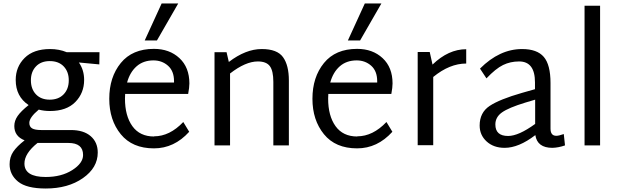

<svg xmlns="http://www.w3.org/2000/svg" viewBox="-20 -833 3553 1100"><path d="M550 -534 549 -464 432 -475Q462 -432 462 -375Q462 -300 411.5 -248.5Q361 -197 266 -197Q232 -197 202 -205Q148 -160 148 -129Q148 -107 164 -97.5Q180 -88 216 -88H386Q459 -88 499.5 -53Q540 -18 540 41Q540 128 455 187.5Q370 247 242 247Q132 247 83.5 207.5Q35 168 35 108Q35 67 56 36Q77 5 121 -29Q62 -52 62 -111Q62 -141 81 -168.5Q100 -196 144 -231Q70 -280 70 -375Q70 -450 121 -501Q172 -552 267 -552Q319 -552 362 -534ZM374 -373Q374 -422 345 -452.5Q316 -483 265 -483Q215 -483 186 -452.5Q157 -422 157 -373Q157 -323 186 -292.5Q215 -262 265 -262Q315 -262 344.5 -292.5Q374 -323 374 -373ZM456 55Q456 -14 372 -14H207H195Q120 46 120 104Q120 181 242 181Q332 181 394 141.5Q456 102 456 55Z M1001 -813 879 -601H809L906 -813ZM863 -51V-52Q952 -52 1030 -134L1064 -78Q978 17 862 17Q738 17 672 -64Q606 -145 606 -267Q606 -391 672 -472Q738 -553 862 -553Q951 -553 1008 -500Q1065 -447 1065 -355Q1065 -332 1058 -295H697Q696 -286 696 -268Q696 -169 738.5 -110Q781 -51 863 -51ZM859 -487H860Q801 -487 762.5 -453Q724 -419 708 -360H977V-368Q977 -426 942.5 -456.5Q908 -487 859 -487Z M1479 -552H1480Q1568 -552 1601.5 -505.5Q1635 -459 1635 -372V0H1546V-364Q1546 -427 1526 -454Q1506 -481 1457 -481Q1387 -481 1298 -412V0H1209V-534H1278L1291 -478Q1388 -552 1479 -552Z M2165 -813 2043 -601H1973L2070 -813ZM2027 -51V-52Q2116 -52 2194 -134L2228 -78Q2142 17 2026 17Q1902 17 1836 -64Q1770 -145 1770 -267Q1770 -391 1836 -472Q1902 -553 2026 -553Q2115 -553 2172 -500Q2229 -447 2229 -355Q2229 -332 2222 -295H1861Q1860 -286 1860 -268Q1860 -169 1902.5 -110Q1945 -51 2027 -51ZM2023 -487H2024Q1965 -487 1926.5 -453Q1888 -419 1872 -360H2141V-368Q2141 -426 2106.5 -456.5Q2072 -487 2023 -487Z M2651 -551V-469Q2556 -469 2462 -392V-1H2373V-535H2442L2458 -463Q2549 -551 2651 -551Z M3210 -65 3217 0Q3180 13 3145 14Q3058 14 3047 -59Q2952 14 2871 14Q2808 14 2768 -22.5Q2728 -59 2728 -114Q2728 -188 2785 -226Q2842 -264 2971 -301L3045 -322V-361Q3045 -481 2954 -481Q2904 -481 2862 -460.5Q2820 -440 2767 -384L2730 -440Q2842 -552 2971 -552Q3057 -552 3095.5 -507Q3134 -462 3134 -357V-96Q3134 -55 3167 -55Q3182 -55 3210 -65ZM2818 -120Q2818 -54 2891 -54Q2951 -54 3046 -123V-262L2989 -245Q2894 -216 2856 -189Q2818 -162 2818 -120Z M3329 0V-800H3418V0Z"/></svg>

Font: Martel Sans
Style: Regular
Weight: 400
Designer: Dan Reynolds and Mathieu Réguer
Foundry: Dan Reynolds and Mathieu Réguer
Version: Version 1.001;PS 001.001;hotconv 1.0.70;makeotf.lib2.5.58329